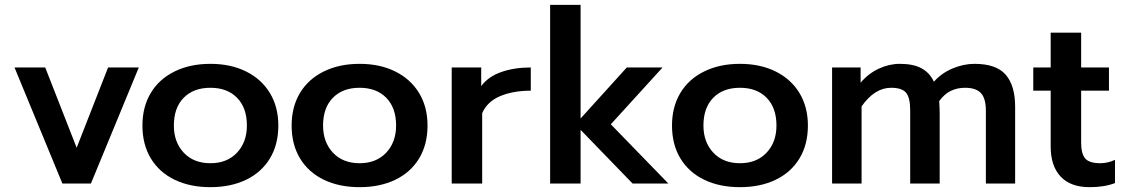

<svg xmlns="http://www.w3.org/2000/svg" viewBox="-20 -759 4661 794"><path d="M40 -480H167L297 -148L427 -480H554L356 0H238Z M569 -240Q569 -317 603.5 -374.5Q638 -432 702 -463.5Q766 -495 850 -495Q934 -495 997.5 -463.5Q1061 -432 1096 -374.5Q1131 -317 1131 -240Q1131 -161 1096 -103.5Q1061 -46 997.5 -15.5Q934 15 850 15Q766 15 702.5 -15.5Q639 -46 604 -103.5Q569 -161 569 -240ZM1001 -240Q1001 -313 960.5 -354.5Q920 -396 850 -396Q780 -396 739.5 -354.5Q699 -313 699 -240Q699 -171 740 -127.5Q781 -84 850 -84Q919 -84 960 -127.5Q1001 -171 1001 -240Z M1186 -240Q1186 -317 1220.5 -374.5Q1255 -432 1319 -463.5Q1383 -495 1467 -495Q1551 -495 1614.5 -463.5Q1678 -432 1713 -374.5Q1748 -317 1748 -240Q1748 -161 1713 -103.5Q1678 -46 1614.5 -15.5Q1551 15 1467 15Q1383 15 1319.5 -15.5Q1256 -46 1221 -103.5Q1186 -161 1186 -240ZM1618 -240Q1618 -313 1577.5 -354.5Q1537 -396 1467 -396Q1397 -396 1356.5 -354.5Q1316 -313 1316 -240Q1316 -171 1357 -127.5Q1398 -84 1467 -84Q1536 -84 1577 -127.5Q1618 -171 1618 -240Z M1848 -480H1970V-403Q1999 -442 2052.5 -461Q2106 -480 2175 -480V-384Q2102 -384 2048.5 -361.5Q1995 -339 1974 -291V0H1848Z M2255 -739H2381V-269L2572 -480H2720L2506 -245L2744 0H2596L2381 -222V0H2255Z M2759 -240Q2759 -317 2793.5 -374.5Q2828 -432 2892 -463.5Q2956 -495 3040 -495Q3124 -495 3187.5 -463.5Q3251 -432 3286 -374.5Q3321 -317 3321 -240Q3321 -161 3286 -103.5Q3251 -46 3187.5 -15.5Q3124 15 3040 15Q2956 15 2892.5 -15.5Q2829 -46 2794 -103.5Q2759 -161 2759 -240ZM3191 -240Q3191 -313 3150.5 -354.5Q3110 -396 3040 -396Q2970 -396 2929.5 -354.5Q2889 -313 2889 -240Q2889 -171 2930 -127.5Q2971 -84 3040 -84Q3109 -84 3150 -127.5Q3191 -171 3191 -240Z M3421 -480H3539V-417Q3571 -455 3614 -475Q3657 -495 3701 -495Q3757 -495 3791 -476.5Q3825 -458 3842 -421Q3874 -457 3919.5 -476Q3965 -495 4010 -495Q4100 -495 4139 -450Q4178 -405 4178 -318V0H4057V-301Q4057 -352 4036.5 -374Q4016 -396 3971 -396Q3939 -396 3912.5 -383.5Q3886 -371 3864 -341Q3866 -309 3866 -289V0H3744V-303Q3744 -355 3727 -375.5Q3710 -396 3665 -396Q3597 -396 3543 -319V0H3421Z M4325 -153V-384H4253V-480H4325V-624H4451V-480H4566V-384H4451V-169Q4451 -123 4468 -103.5Q4485 -84 4530 -84Q4561 -84 4591 -98V-2Q4548 15 4486 15Q4407 15 4366 -29Q4325 -73 4325 -153Z"/></svg>

Font: Prompt Medium
Style: Regular
Weight: 500
Designer: Katatrad Team
Foundry: CadsonDemak
Version: Version 1.001